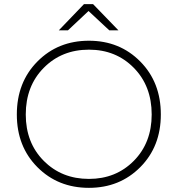

<svg xmlns="http://www.w3.org/2000/svg" viewBox="-20 -894 855 924"><path d="M408 10Q556 10 655 -89.5Q754 -189 754 -343Q754 -498 655 -598Q556 -698 408 -698Q259 -698 160 -598Q61 -498 61 -343Q61 -189 160 -89.5Q259 10 408 10ZM408 -33Q277 -33 190.5 -120Q104 -207 104 -343Q104 -480 190.5 -567.5Q277 -655 408 -655Q538 -655 624 -567.5Q710 -480 710 -343Q710 -207 624 -120Q538 -33 408 -33ZM384 -874 263 -748H307L406 -841L506 -748H550L428 -874Z"/></svg>

Font: Roundo Light
Style: Regular
Weight: 300
Designer: Namrata Goyal (Gurmukhi), Shiva Nallaperumal (Latin)
Foundry: Indian Type Foundry
Version: Version 1.000;PS 1.0;hotconv 1.0.88;makeotf.lib2.5.647800